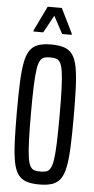

<svg xmlns="http://www.w3.org/2000/svg" viewBox="-60 -918 471 962"><g transform="rotate(5 175.5 -437.5)"><path d="M175 8Q136 8 109.5 -1Q83 -10 67.5 -32.5Q52 -55 44.5 -95Q37 -135 34.5 -196Q32 -257 32 -344Q32 -431 34.5 -492Q37 -553 44.5 -593Q52 -633 67.5 -655.5Q83 -678 109.5 -687Q136 -696 175 -696Q214 -696 240.5 -687Q267 -678 282.5 -655.5Q298 -633 305.5 -593Q313 -553 315.5 -492Q318 -431 318 -344Q318 -257 315.5 -196Q313 -135 305.5 -95Q298 -55 282.5 -32.5Q267 -10 241 -1Q215 8 175 8ZM175 -57Q192 -57 204.5 -60.5Q217 -64 225.5 -78.5Q234 -93 238.5 -123.5Q243 -154 245 -208Q247 -262 247 -344Q247 -426 245 -480Q243 -534 238.5 -564.5Q234 -595 225.5 -609.5Q217 -624 204.5 -627.5Q192 -631 175 -631Q158 -631 145.5 -627.5Q133 -624 124.5 -609.5Q116 -595 111.5 -564.5Q107 -534 105 -480Q103 -426 103 -344Q103 -262 105 -208Q107 -154 111.5 -123.5Q116 -93 124.5 -78.5Q133 -64 145.5 -60.5Q158 -57 175 -57ZM80 -753V-759L140 -883H211L272 -759V-753H224L177 -841L129 -753Z"/></g></svg>

Font: Saira UltraCondensed Medium
Style: Regular
Weight: 500
Width: 1
Designer: Hector Gatti with collaboration of the Omnibus-Type team
Foundry: Omnibus-Type
Version: Version 1.101